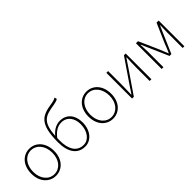

<svg xmlns="http://www.w3.org/2000/svg" viewBox="127 -1786 2781 2781"><g transform="rotate(-45 1518.0 -395.5)"><path d="M293 13C419 13 527 -88 527 -262C527 -439 419 -540 293 -540C167 -540 59 -439 59 -262C59 -88 167 13 293 13ZM293 -20C181 -20 97 -118 97 -262C97 -407 181 -507 293 -507C405 -507 490 -407 490 -262C490 -118 405 -20 293 -20Z M892 -20C755 -20 689 -133 689 -310C689 -328 689 -346 690 -363C761 -453 828 -481 890 -481C1010 -481 1073 -385 1073 -264C1073 -120 993 -20 892 -20ZM1078 -804C1047 -789 1037 -783 982 -774C777 -742 654 -700 654 -311C654 -101 742 13 892 13C1008 13 1111 -92 1111 -264C1111 -412 1029 -513 893 -513C820 -513 748 -476 692 -405C709 -685 808 -707 990 -737C1031 -744 1058 -750 1086 -767Z M1463 13C1589 13 1697 -88 1697 -262C1697 -439 1589 -540 1463 -540C1337 -540 1229 -439 1229 -262C1229 -88 1337 13 1463 13ZM1463 -20C1351 -20 1267 -118 1267 -262C1267 -407 1351 -507 1463 -507C1575 -507 1660 -407 1660 -262C1660 -118 1575 -20 1463 -20Z M1861 0H1897L2145 -363L2222 -478H2227C2224 -407 2221 -336 2221 -277V0H2257V-527H2221L1973 -164C1951 -131 1919 -82 1897 -49H1892C1894 -120 1897 -191 1897 -249V-527H1861Z M2467 0H2503V-318C2503 -357 2499 -412 2497 -463H2502C2517 -425 2532 -392 2548 -357L2681 -53H2719L2850 -357C2866 -392 2881 -425 2897 -463H2901C2899 -412 2897 -357 2897 -318V0H2932V-527H2889L2758 -227C2743 -182 2722 -136 2702 -90H2697C2680 -136 2660 -182 2642 -227L2509 -527H2467Z"/></g></svg>

Font: Noto Sans T Chinese Thin
Style: Regular
Weight: 100
Designer: Ryoko NISHIZUKA (kana & ideographs); Paul D. Hunt (Latin, Greek & Cyrillic); Wenlong ZHANG (bopomofo); Sandoll Communica
Foundry: Adobe Systems Incorporated
Version: Version 1.000;PS 1;hotconv 1.0.78;makeotf.lib2.5.61930